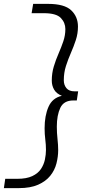

<svg xmlns="http://www.w3.org/2000/svg" viewBox="-59 -760 547 990"><path d="M343 -623Q343 -587 332 -553.5Q321 -520 306.5 -487Q292 -454 281 -419.5Q270 -385 270 -346Q270 -322 283.5 -305.5Q297 -289 326 -289H344L337 -242H319Q270 -242 252 -204Q234 -166 234 -107Q234 -75 237.5 -43.5Q241 -12 241 14Q241 48 232 83Q223 118 200 146.5Q177 175 137.5 192.5Q98 210 38 210H-39L-32 162H30Q78 162 107.5 148Q137 134 152 111.5Q167 89 172.5 63Q178 37 178 13Q178 -14 174.5 -41Q171 -68 171 -99Q171 -163 191 -209Q211 -255 260 -266Q232 -277 220 -298Q208 -319 208 -344Q208 -383 218.5 -417.5Q229 -452 243 -484Q257 -516 267.5 -547Q278 -578 278 -610Q278 -643 254.5 -667.5Q231 -692 167 -692H104L112 -740H189Q273 -740 308 -707Q343 -674 343 -623Z"/></svg>

Font: Georama ExtraExtended Light
Style: Italic
Weight: 300
Width: 8
Italic angle: -9°
Designer: Jean-Baptiste Levee
Foundry: Production Type
Version: Version 1.000